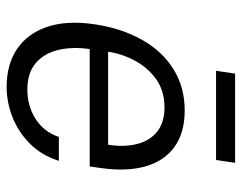

<svg xmlns="http://www.w3.org/2000/svg" viewBox="-95 -624 729 579"><g transform="rotate(90 269.5 -334.5)"><path d="M242 10Q174.5 10 128 -21.2Q81.5 -52.5 61.2 -111.5Q41 -170.5 53 -253.5Q65 -336 99.8 -397.8Q134.5 -459.5 188.8 -493.2Q243 -527 313 -527Q380.5 -527 423 -496.2Q465.5 -465.5 481.8 -408.5Q498 -351.5 486.5 -272.5L482 -240.5H128Q120.5 -188.5 130.5 -146Q140.5 -103.5 170 -78Q199.5 -52.5 250 -52.5Q299.5 -52.5 338.5 -77.2Q377.5 -102 393 -147.5H465Q448.5 -95.5 413.5 -60.5Q378.5 -25.5 333.5 -7.8Q288.5 10 242 10ZM136 -296H416.5Q424 -344 414.5 -382.5Q405 -421 377.5 -443.5Q350 -466 303.5 -466Q254 -466 218.8 -440.8Q183.5 -415.5 162.8 -376.5Q142 -337.5 136 -296ZM193.5 -621.5 202 -679H471L462.5 -621.5Z"/></g></svg>

Font: Public Sans Thin Light
Style: Italic
Weight: 300
Italic angle: -8°
Version: Version 2.001